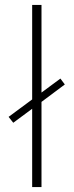

<svg xmlns="http://www.w3.org/2000/svg" viewBox="-20 -762 300 782"><path d="M226 -442 149 -385V-742H111V-357L15 -286L34 -262L111 -319V0H149V-347L244 -418Z"/></svg>

Font: Montserrat-Alt1 ExtLt
Style: Regular
Weight: 200
Designer: Differentunic
Foundry: Differentunic
Version: Version 7.222